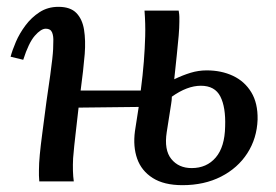

<svg xmlns="http://www.w3.org/2000/svg" viewBox="-20 -531 809 562"><path d="M514 11Q460 11 427 -10Q394 -31 381.5 -66.5Q369 -102 375 -147L386 -218L210 -216Q206 -179 201.5 -141.5Q197 -104 194 -68Q193 -48 193.5 -31Q194 -14 196 0H95Q94 -10 94 -17.5Q94 -25 94 -33Q94 -52 96.5 -78.5Q99 -105 104 -142.5Q109 -180 116 -234Q123 -281 127 -310.5Q131 -340 133 -358Q135 -376 135.5 -387Q136 -398 136 -408Q137 -425 132.5 -436Q128 -447 114 -447Q100 -447 82 -426.5Q64 -406 48 -356L11 -365Q16 -384 26.5 -408.5Q37 -433 54.5 -456.5Q72 -480 96 -495.5Q120 -511 151 -511Q186 -511 203.5 -493Q221 -475 226 -444Q231 -413 228 -373Q226 -350 223 -322.5Q220 -295 216 -266H392Q398 -312 401 -350.5Q404 -389 405 -425Q406 -461 403 -500H503Q505 -488 505 -481.5Q505 -475 505 -467Q505 -451 503 -426.5Q501 -402 497.5 -370Q494 -338 490 -299Q515 -311 538 -318Q561 -325 585 -325Q628 -325 662 -309Q696 -293 715.5 -261Q735 -229 734 -181Q732 -126 704 -82.5Q676 -39 627 -14Q578 11 514 11ZM541 -39Q585 -39 611.5 -70Q638 -101 639 -161Q641 -217 625 -248.5Q609 -280 568 -280Q528 -280 483 -248Q483 -244 482.5 -238Q482 -232 481 -227L468 -144Q460 -92 481.5 -65.5Q503 -39 541 -39Z"/></svg>

Font: Lora Medium
Style: Italic
Weight: 500
Italic angle: -3°
Designer: Olga Karpushina, Alexei Vanyashin (Cyrillic)
Foundry: Cyreal
Version: Version 3.004